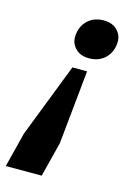

<svg xmlns="http://www.w3.org/2000/svg" viewBox="-156 -591 553 821"><g transform="rotate(15 121.0 -181.0)"><path d="M179 -363Q141 -363 119.5 -384.5Q98 -406 98 -435Q98 -449 101 -461Q109 -495 135 -515.5Q161 -536 199 -536Q237 -536 258.5 -514.5Q280 -493 280 -464Q280 -450 277 -438Q269 -404 243 -383.5Q217 -363 179 -363ZM-6 20 121 -307H186L153 20L114 174H-45Z"/></g></svg>

Font: IBM Plex Serif
Style: Bold Italic
Weight: 700
Italic angle: -14°
Designer: Mike Abbink, Paul van der Laan, Pieter van Rosmalen
Foundry: Bold Monday
Version: Version 3.001